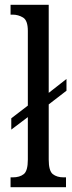

<svg xmlns="http://www.w3.org/2000/svg" viewBox="-20 -780 302 800"><path d="M24 0V-41H33Q62 -41 79 -54.5Q96 -68 96 -115V-292L27 -240V-287L96 -340V-651Q96 -695 76 -707Q56 -719 33 -719H24V-760H183V-393L257 -451V-402L183 -345V-115Q183 -68 200 -54.5Q217 -41 245 -41H255V0Z"/></svg>

Font: Noto Serif Thai ExtraCondensed
Style: Regular
Weight: 400
Width: 2
Designer: Monotype Design Team
Foundry: Monotype Imaging Inc.
Version: Version 2.002; ttfautohint (v1.8.4.7-5d5b)